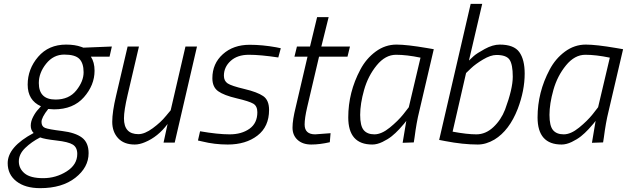

<svg xmlns="http://www.w3.org/2000/svg" viewBox="-20 -742 3262 999"><path d="M189 237Q111 237 65.5 201.5Q20 166 20 107Q20 22 155 -50Q140 -65 140 -88Q140 -111 153 -135.5Q166 -160 180 -174L193 -189Q124 -220 124 -301.5Q124 -383 178.5 -446.5Q233 -510 324 -510Q370 -510 403 -498L414 -494L562 -500L550 -447H453Q472 -418 472 -374Q472 -299 416.5 -236Q361 -173 261 -173L231 -175Q196 -131 196 -107.5Q196 -84 214.5 -76.5Q233 -69 302.5 -60.5Q372 -52 406.5 -26Q441 0 441 55Q441 129 372 183Q303 237 189 237ZM382 59Q382 25 359 10.5Q336 -4 273.5 -11Q211 -18 189 -27Q144 -4 111 28Q78 60 78 97.5Q78 135 108 160Q138 185 204.5 185Q271 185 326.5 150Q382 115 382 59ZM269 -224Q339 -224 377 -271.5Q415 -319 415 -366Q415 -413 393 -435.5Q371 -458 314.5 -458Q258 -458 220 -410.5Q182 -363 182 -310Q182 -224 269 -224Z M681 10Q625 10 594.5 -23Q564 -56 564 -108Q564 -160 584 -244L644 -500H703L644 -248Q625 -167 625 -126Q625 -44 700 -44Q733 -44 775 -75Q817 -106 842 -137L868 -168L945 -500H1005L889 0H831L852 -97Q802 -30 734 -2Q706 10 681 10Z M1428 -443Q1335 -457 1275 -457Q1215 -457 1180 -425Q1145 -393 1145 -348Q1145 -321 1164.5 -308Q1184 -295 1251.5 -279Q1319 -263 1349.5 -242Q1380 -221 1380 -170Q1380 -83 1319.5 -36.5Q1259 10 1165 10Q1096 10 1032 -6L1010 -11L1021 -59Q1113 -43 1175 -43Q1237 -43 1278 -72Q1319 -101 1319 -158Q1319 -190 1298 -202.5Q1277 -215 1211 -230.5Q1145 -246 1115 -267.5Q1085 -289 1085 -335Q1085 -411 1139.5 -460Q1194 -509 1279 -509Q1345 -509 1417 -496L1441 -491Z M1565 -94Q1565 -43 1620 -43L1700 -49L1696 -2Q1644 10 1599.5 10Q1555 10 1528.5 -14Q1502 -38 1502 -78Q1502 -118 1519 -186L1580 -447H1512L1525 -500H1593L1630 -653H1690L1652 -500H1801L1788 -447H1640L1578 -183Q1565 -127 1565 -94Z M1917 10Q1792 10 1792 -131Q1792 -262 1855 -380Q1885 -437 1934.5 -473.5Q1984 -510 2043 -510Q2097 -510 2202 -492L2237 -486L2161 -161Q2147 -105 2137 -27L2133 -1L2075 1Q2090 -92 2094 -113Q2090 -108 2083.5 -99.5Q2077 -91 2057.5 -70Q2038 -49 2018 -33Q1998 -17 1970 -3.5Q1942 10 1917 10ZM2168 -442Q2096 -457 2040.5 -457Q1985 -457 1940 -402Q1895 -347 1874.5 -274.5Q1854 -202 1854 -144.5Q1854 -87 1872.5 -65Q1891 -43 1928 -43Q1965 -43 2008 -78Q2051 -113 2079 -148L2107 -184Z M2580 -510Q2654 -510 2682 -471Q2710 -432 2710 -359Q2710 -271 2674 -176Q2630 -63 2553 -16Q2509 10 2466 10Q2389 10 2296 -8L2265 -14L2429 -722H2489L2420 -427Q2429 -436 2444.5 -450Q2460 -464 2502 -487Q2544 -510 2580 -510ZM2335 -57Q2410 -43 2458.5 -43Q2507 -43 2547 -80.5Q2587 -118 2608 -172Q2648 -280 2648 -343Q2648 -406 2631.5 -431Q2615 -456 2563 -456Q2533 -456 2493.5 -432.5Q2454 -409 2430 -386L2405 -362Z M2902 10Q2777 10 2777 -131Q2777 -262 2840 -380Q2870 -437 2919.5 -473.5Q2969 -510 3028 -510Q3082 -510 3187 -492L3222 -486L3146 -161Q3132 -105 3122 -27L3118 -1L3060 1Q3075 -92 3079 -113Q3075 -108 3068.5 -99.5Q3062 -91 3042.5 -70Q3023 -49 3003 -33Q2983 -17 2955 -3.5Q2927 10 2902 10ZM3153 -442Q3081 -457 3025.5 -457Q2970 -457 2925 -402Q2880 -347 2859.5 -274.5Q2839 -202 2839 -144.5Q2839 -87 2857.5 -65Q2876 -43 2913 -43Q2950 -43 2993 -78Q3036 -113 3064 -148L3092 -184Z"/></svg>

Font: Titillium Web Light
Style: Italic
Weight: 300
Italic angle: -13°
Version: Version 1.002;PS 57.000;hotconv 1.0.70;makeotf.lib2.5.55311